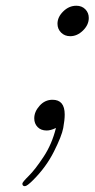

<svg xmlns="http://www.w3.org/2000/svg" viewBox="-20 -450 326 662"><path d="M57.1 183.1Q57.1 178.2 79.1 156.5Q101.1 134.8 130.1 90.8Q159.2 46.9 172.9 -8.8Q154.8 0 141.1 0Q121.1 0 109.6 -12Q98.1 -23.9 98.1 -42Q98.1 -64.9 116.5 -85.4Q134.8 -106 161.1 -106Q203.1 -106 203.1 -55.2Q203.1 -36.1 198 -8.5Q192.9 19 166 72.5Q139.2 126 94.2 170.9Q73.2 191.9 65.9 191.9Q57.1 191.9 57.1 183.1ZM178.2 -368.2Q178.2 -391.1 198 -410.6Q217.8 -430.2 243.2 -430.2Q262.2 -430.2 274.2 -418Q286.1 -405.8 286.1 -388.2Q286.1 -364.3 266.1 -344.7Q246.1 -325.2 222.2 -325.2Q203.1 -325.2 190.7 -337.6Q178.2 -350.1 178.2 -368.2Z"/></svg>

Font: CMU Classical Serif
Style: Italic
Weight: 500
Italic angle: -14.04°
Version: Version 0.7.0